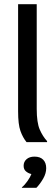

<svg xmlns="http://www.w3.org/2000/svg" viewBox="-20 -687 273 928"><path d="M108.3 0Q90 -22.5 78.8 -54.2Q67.5 -85.8 67.5 -149.2V-666.7H157.5V-160.8Q157.5 -94.2 172.1 -60.8Q186.7 -27.5 207.5 -5V0ZM85.8 220.8V218.3Q100 206.7 113.3 187.5Q126.7 168.3 131.7 154.2Q116.7 150.8 105.4 141.2Q94.2 131.7 94.2 114.2Q94.2 95 108.3 82.5Q122.5 70 146.7 70Q174.2 70 188.8 85Q203.3 100 203.3 125.8Q203.3 150.8 188.8 176.2Q174.2 201.7 155.8 220.8Z"/></svg>

Font: Familjen Grotesk GF
Style: Regular
Weight: 400
Designer: Anders Wikstroem, Jonas Baeckman, Matilda Gysing, Kristian Moeller
Foundry: Familjen STHLM AB
Version: Version 2.000; Beta; Release 4; Build 6